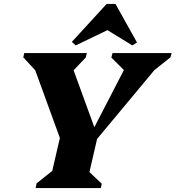

<svg xmlns="http://www.w3.org/2000/svg" viewBox="-20 -961 897 981"><path d="M162 0 167 -24 247 -88 286 -256 160 -602 99 -668 104 -690H424L418 -667L356 -602L462 -311L613 -603L549 -667L555 -690H857L851 -668L769 -603L476 -251L437 -82L500 -22L495 0ZM367 -729 347 -747 525 -941H570L680 -744L656 -729L529 -807Z"/></svg>

Font: Platypi ExtraBold
Style: Italic
Weight: 800
Italic angle: -13°
Designer: David Sargent
Foundry: Bolt Cutter Type
Version: Version 1.200; ttfautohint (v1.8.4.7-5d5b)